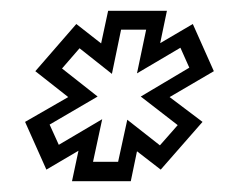

<svg xmlns="http://www.w3.org/2000/svg" viewBox="-20 -784 442 356"><path d="M113.5 -448 125.5 -504.5 66 -469.5 26.5 -558 106.5 -604 45.5 -652 121.5 -739.5 167.5 -703.5 180.5 -764H289.5L277 -704L337.5 -739.5L376.5 -652L294.5 -604L355.5 -558L278 -469.5L234 -503.5L222.5 -448ZM152.5 -484H199L216 -562L276.5 -514.5L309.5 -552L241 -605L331 -658.5L314.5 -695.5L234 -648L251 -729H204.5L187.5 -647L127.5 -694.5L95 -657L161 -605L72 -553L89 -515.5L169.5 -563Z"/></svg>

Font: Tourney
Style: Italic
Weight: 400
Italic angle: -12°
Version: Version 1.015